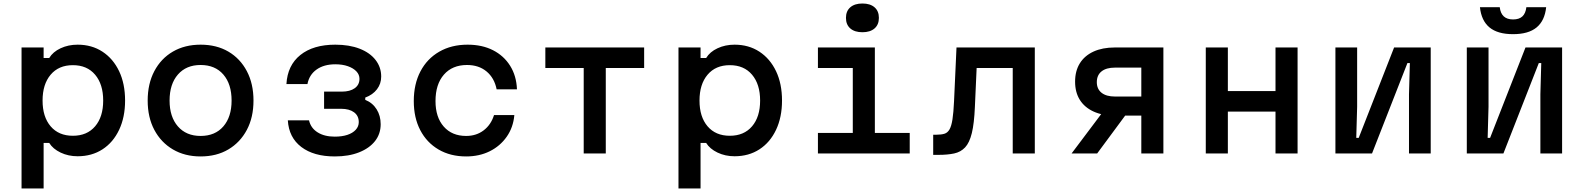

<svg xmlns="http://www.w3.org/2000/svg" viewBox="-20 -876 9040 1096"><path d="M103 200V-605H229V-545H261Q282 -580 326 -600.5Q370 -621 423 -621Q504 -621 565 -581Q626 -541 660 -469.5Q694 -398 694 -302Q694 -207 660 -135Q626 -63 565 -23.5Q504 16 423 16Q370 16 326 -5Q282 -26 261 -60H229V200ZM396 -101Q477 -101 523 -155Q569 -209 569 -302Q569 -395 523 -449.5Q477 -504 396 -504Q315 -504 269 -449.5Q223 -395 223 -302Q223 -209 269 -155Q315 -101 396 -101Z M1125 17Q1035 17 967 -23Q899 -63 861 -134.5Q823 -206 823 -302Q823 -398 861 -470Q899 -542 967 -581.5Q1035 -621 1125 -621Q1216 -621 1283.5 -581.5Q1351 -542 1389 -470Q1427 -398 1427 -302Q1427 -206 1389 -134.5Q1351 -63 1283.5 -23Q1216 17 1125 17ZM1125 -100Q1208 -100 1255 -154.5Q1302 -209 1302 -302Q1302 -396 1255 -450.5Q1208 -505 1125 -505Q1043 -505 995.5 -450.5Q948 -396 948 -302Q948 -209 995.5 -154.5Q1043 -100 1125 -100Z M1891 17Q1771 17 1700 -37Q1629 -91 1623 -189H1744Q1754 -145 1793 -120.5Q1832 -96 1891 -96Q1932 -96 1962.5 -106Q1993 -116 2010.5 -135Q2028 -154 2028 -179Q2028 -215 2001 -235Q1974 -255 1927 -255H1830V-353H1931Q1978 -353 2005 -372.5Q2032 -392 2032 -426Q2032 -450 2014.5 -468.5Q1997 -487 1966 -498Q1935 -509 1894 -509Q1829 -509 1787 -479Q1745 -449 1735 -396H1615Q1621 -503 1694.5 -562Q1768 -621 1894 -621Q1974 -621 2033 -598Q2092 -575 2124 -533.5Q2156 -492 2156 -439Q2156 -398 2132 -366.5Q2108 -335 2065 -319V-306Q2107 -289 2130 -252Q2153 -215 2153 -167Q2153 -112 2121 -71Q2089 -30 2030 -6.5Q1971 17 1891 17Z M2641 17Q2551 17 2483.5 -22.5Q2416 -62 2379 -133Q2342 -204 2342 -299Q2342 -396 2380 -468.5Q2418 -541 2487.5 -581Q2557 -621 2649 -621Q2732 -621 2794 -589.5Q2856 -558 2892 -500.5Q2928 -443 2931 -366H2815Q2802 -431 2757.5 -468Q2713 -505 2646 -505Q2562 -505 2514 -450Q2466 -395 2466 -299Q2466 -207 2513 -153.5Q2560 -100 2641 -100Q2699 -100 2741 -132Q2783 -164 2800 -219H2916Q2910 -149 2872.5 -95.5Q2835 -42 2775.5 -12.5Q2716 17 2641 17Z M3312 0V-488H3093V-605H3657V-488H3438V0Z M3853 200V-605H3979V-545H4011Q4032 -580 4076 -600.5Q4120 -621 4173 -621Q4254 -621 4315 -581Q4376 -541 4410 -469.5Q4444 -398 4444 -302Q4444 -207 4410 -135Q4376 -63 4315 -23.5Q4254 16 4173 16Q4120 16 4076 -5Q4032 -26 4011 -60H3979V200ZM4146 -101Q4227 -101 4273 -155Q4319 -209 4319 -302Q4319 -395 4273 -449.5Q4227 -504 4146 -504Q4065 -504 4019 -449.5Q3973 -395 3973 -302Q3973 -209 4019 -155Q4065 -101 4146 -101Z M4649 -605H4974V-117H5173V0H4649V-117H4848V-488H4649ZM4903 -692Q4859 -692 4834 -713.5Q4809 -735 4809 -774Q4809 -813 4834 -834.5Q4859 -856 4903 -856Q4947 -856 4972 -834.5Q4997 -813 4997 -774Q4997 -735 4972 -713.5Q4947 -692 4903 -692Z M5307 8V-107H5325Q5353 -107 5371 -112.5Q5389 -118 5400 -137Q5411 -156 5417 -194.5Q5423 -233 5426 -298L5440 -605H5887V0H5761V-488H5555L5545 -266Q5541 -171 5527.5 -116Q5514 -61 5489 -34.5Q5464 -8 5426.5 0Q5389 8 5338 8Z M6495 0V-216H6344Q6273 -216 6222 -239.5Q6171 -263 6144 -306Q6117 -349 6117 -410Q6117 -471 6144 -514.5Q6171 -558 6222 -581.5Q6273 -605 6344 -605H6621V0ZM6097 0 6276 -238H6419L6243 0ZM6344 -325H6495V-490H6344Q6295 -490 6268 -468.5Q6241 -447 6241 -407Q6241 -368 6268 -346.5Q6295 -325 6344 -325Z M6863 0V-605H6989V-356H7261V-605H7387V0H7261V-239H6989V0Z M7603 0V-605H7727V-267L7722 -89H7736L7938 -605H8147V0H8023V-338L8028 -516H8014L7812 0Z M8353 0V-605H8477V-267L8472 -89H8486L8688 -605H8897V0H8773V-338L8778 -516H8764L8562 0ZM8541 -835Q8545 -800 8564 -782.5Q8583 -765 8617 -765Q8652 -765 8670.5 -782.5Q8689 -800 8693 -835H8806Q8798 -758 8751.5 -719.5Q8705 -681 8617 -681Q8529 -681 8482.5 -719.5Q8436 -758 8428 -835Z"/></svg>

Font: Martian Mono SemiExpanded Medium
Style: Regular
Weight: 500
Width: 6
Designer: Roman Shamin
Foundry: Evil Martians
Version: Version 1.000